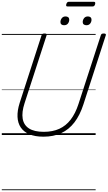

<svg xmlns="http://www.w3.org/2000/svg" viewBox="-20 -1503 1199 2138"><path d="M464 19Q370 19 307 -8Q244 -35 211 -84Q178 -133 175 -202.5Q172 -272 199 -357L443 -1111Q446 -1121 453 -1125.5Q460 -1130 476 -1130Q490 -1130 496.5 -1125.5Q503 -1121 499 -1110L253 -352Q221 -254 232.5 -182.5Q244 -111 302.5 -73Q361 -35 468 -35Q566 -35 640 -68.5Q714 -102 767 -171Q820 -240 854 -345L1103 -1111Q1106 -1121 1113 -1125.5Q1120 -1130 1135 -1130Q1165 -1130 1158 -1110L909 -341Q870 -220 808.5 -140Q747 -60 661.5 -20.5Q576 19 464 19ZM693 -1222Q675 -1222 664 -1231Q653 -1240 653 -1257Q653 -1281 668 -1300.5Q683 -1320 710 -1320Q728 -1320 739.5 -1311Q751 -1302 751 -1284Q751 -1260 736.5 -1241Q722 -1222 693 -1222ZM942 -1222Q924 -1222 912.5 -1231Q901 -1240 901 -1257Q901 -1281 916 -1300.5Q931 -1320 959 -1320Q976 -1320 987.5 -1311Q999 -1302 999 -1284Q999 -1260 984.5 -1241Q970 -1222 942 -1222ZM732 -1431Q720 -1431 717.5 -1437.5Q715 -1444 718 -1456Q722 -1469 728.5 -1476Q735 -1483 746 -1483H1025Q1037 -1483 1039.5 -1475.5Q1042 -1468 1039 -1456Q1035 -1443 1028.5 -1437Q1022 -1431 1011 -1431ZM0 605H1045V615H0ZM0 -20H1045V0H0ZM0 -505H1045V-500H0ZM0 -1125H1045V-1115H0Z"/></svg>

Font: Playwrite CU Guides
Style: Regular
Weight: 400
Designer: Veronika Burian, José Scaglione
Foundry: TypeTogether
Version: Version 1.003